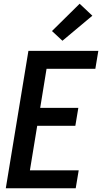

<svg xmlns="http://www.w3.org/2000/svg" viewBox="-20 -1007 546 1027"><path d="M11 0 132 -735H506L490 -639H229L195 -430H399L383 -334H179L140 -96H401L385 0ZM314 -789 258 -841 406 -987 474 -923Z"/></svg>

Font: Iosevka Term Curly Oblique
Style: Bold
Weight: 700
Italic angle: -9°
Designer: Belleve Invis
Foundry: Belleve Invis
Version: Version 32.3.0